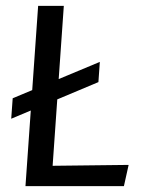

<svg xmlns="http://www.w3.org/2000/svg" viewBox="-20 -632 496 652"><path d="M18.1 -228.8 23.1 -298.3 319 -421.8 314.2 -353.2ZM66.5 0 109.5 -612H196.7L158.7 -69L416.8 -72L400.8 0Z"/></svg>

Font: Ancizar Sans Thin
Style: Italic
Weight: 100
Italic angle: -4°
Designer: Cesar Puertas, Viviana Monsalve, Julian Moncada, Julian Prieto, Jose Castro, Mariel Hernandez, Felipe Aragon, Sara Alarc
Version: Version 8.100